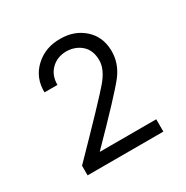

<svg xmlns="http://www.w3.org/2000/svg" viewBox="-100 -846 537 553"><g transform="rotate(-30 169.0 -570.0)"><path d="M40 -412Q179 -554 207 -587.5Q235 -621 235 -650Q235 -683 215.5 -701Q196 -719 166 -720Q135 -720 115 -700.5Q95 -681 95 -649H52Q51 -698 85 -729.5Q119 -761 169 -760Q215 -760 246.5 -732Q278 -704 279 -658Q280 -615 252 -579Q224 -543 104 -421H292V-380H40Z"/></g></svg>

Font: Oakes Grotesk
Style: Regular
Weight: 400
Designer: Samuel Oakes
Foundry: Samuel Oakes
Version: Version 1.000;PS 001.000;hotconv 1.0.88;makeotf.lib2.5.64775